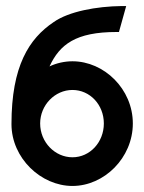

<svg xmlns="http://www.w3.org/2000/svg" viewBox="-20 -605 477 636"><path d="M18 -194C18 -81 116 11 220 11C325 11 420 -82 420 -196C420 -310 325 -402 220 -402C194 -402 167 -396 144 -385C178 -458 231 -499 366 -499H374L398 -585H384C299 -584 208 -567 158 -532C76 -477 18 -386 18 -194ZM113 -196C113 -257 162 -307 220 -307C278 -307 324 -258 324 -196C324 -134 278 -84 220 -84C162 -84 113 -134 113 -196Z"/></svg>

Font: Charger Pro
Style: ExBdNar
Weight: 400
Designer: Jasper
Foundry: Cannot Into Space Fonts
Version: Version 1.09